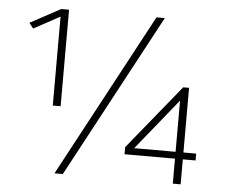

<svg xmlns="http://www.w3.org/2000/svg" viewBox="-49 -725 932 781"><g transform="rotate(5 417.0 -334.0)"><path d="M202 -274V-668H170L46 -601L63 -579L170 -637V-274ZM235 0 593 -668H559L201 0ZM716 0V-102H768V-130H716V-394H692L478 -131V-102H684V0ZM684 -130H515L684 -339Z"/></g></svg>

Font: Gantari Thin
Style: Regular
Weight: 250
Designer: Anugrah Pasau
Foundry: Lafontype
Version: Version 1.000